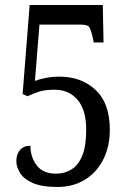

<svg xmlns="http://www.w3.org/2000/svg" viewBox="-20 -734 517 764"><path d="M208 10Q145 10 109 -6.5Q73 -23 59 -47Q45 -71 45 -93Q45 -120 59.5 -137Q74 -154 101 -154Q101 -109 126 -76Q151 -43 203 -43Q237 -43 264 -59.5Q291 -76 307 -114Q323 -152 323 -218Q323 -297 288.5 -337Q254 -377 197 -377Q158 -377 132.5 -368.5Q107 -360 90 -351L70 -360L98 -714H389L392 -565H353L348 -589Q342 -615 335.5 -625.5Q329 -636 303 -636H137L119 -412Q134 -418 160 -423.5Q186 -429 217 -429Q304 -429 360.5 -376Q417 -323 417 -218Q417 -151 391 -99.5Q365 -48 318 -19Q271 10 208 10Z"/></svg>

Font: Noto Serif Thai Condensed
Style: Regular
Weight: 400
Width: 3
Designer: Monotype Design Team
Foundry: Monotype Imaging Inc.
Version: Version 2.002; ttfautohint (v1.8.4.7-5d5b)